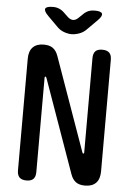

<svg xmlns="http://www.w3.org/2000/svg" viewBox="-62 -996 725 1052"><g transform="rotate(5 300.0 -470.0)"><path d="M73 -655Q73 -697 94 -718.5Q115 -740 154 -740Q186 -740 204.5 -726.5Q223 -713 233 -685L416 -170Q417 -167 418.5 -165.5Q420 -164 422 -164Q424 -164 425 -165.5Q426 -167 426 -170V-689Q426 -715 438 -727.5Q450 -740 476 -740Q502 -740 514.5 -727.5Q527 -715 527 -689V-75Q527 -33 506 -11.5Q485 10 446 10Q414 10 395.5 -3.5Q377 -17 367 -45L184 -560Q183 -563 181.5 -564.5Q180 -566 178 -566Q176 -566 175 -564.5Q174 -563 174 -560V-41Q174 -15 162 -2.5Q150 10 124 10Q98 10 85.5 -2.5Q73 -15 73 -41ZM187 -950Q205 -950 220.5 -943.5Q236 -937 249 -924L270 -904Q285 -889 300.5 -888.5Q316 -888 331 -903L354 -925Q367 -938 382 -944Q397 -950 416 -950Q451 -950 456.5 -937Q462 -924 437 -899L382 -844Q365 -826 342 -818Q319 -810 300 -810Q281 -810 258.5 -818Q236 -826 219 -844L165 -898Q139 -924 144.5 -937Q150 -950 187 -950Z"/></g></svg>

Font: Maple Mono NL Medium
Style: Regular
Weight: 500
Monospace: yes
Designer: subframe7536
Version: Version 7.000